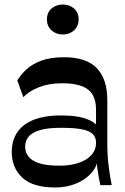

<svg xmlns="http://www.w3.org/2000/svg" viewBox="-20 -812 549 842"><path d="M420 0Q412.1 -35 406.6 -75.3Q401.1 -115.6 401.1 -153.7V-331Q401.1 -393.1 365.3 -420Q329.6 -446.9 251.3 -446.9Q194.7 -446.9 150.8 -429.5Q106.9 -412.1 82.2 -385.9L55.8 -459.4Q71.9 -485.8 97.2 -508.9Q122.6 -532 162.7 -546.5Q202.8 -561 261.6 -561Q358.2 -561 404.4 -513.2Q450.6 -465.3 450.6 -373.2V-179Q450.6 -133.2 456.1 -87.3Q461.6 -41.4 470 0ZM222.2 10.2Q123.7 10.2 77.6 -33.1Q31.6 -76.3 31.6 -145.8Q31.6 -222.6 86.8 -264.2Q142 -305.8 248 -305.8Q325 -305.8 367.9 -287.1Q410.8 -268.4 413.9 -242L409.8 -127.1Q408.8 -85.7 382.1 -54.8Q355.4 -24 313.3 -6.9Q271.2 10.2 222.2 10.2ZM241.1 -85.4Q287.6 -85.4 323.3 -97.1Q359.1 -108.7 380.1 -131.4Q401.1 -154.1 401.1 -185.9Q401.6 -209.2 387.1 -223.8Q372.6 -238.4 338.9 -245Q305.3 -251.6 247.8 -251.6Q191 -251.6 156.4 -241.7Q121.8 -231.8 106.1 -213.4Q90.3 -195 90.3 -168.8Q90.3 -144 105.1 -125.1Q119.8 -106.2 153.2 -95.8Q186.7 -85.4 241.1 -85.4ZM255.3 -660.7Q226.2 -660.7 206 -678.9Q185.8 -697.1 185.8 -726.7Q185.8 -757.1 206 -774.6Q226.2 -792.2 255.3 -792.2Q284.7 -792.2 304.8 -774.6Q324.8 -757.1 324.8 -726.7Q324.8 -697.1 304.8 -678.9Q284.7 -660.7 255.3 -660.7Z"/></svg>

Font: Savate ExtraLight
Style: Regular
Weight: 200
Designer: Max Esnée
Foundry: Plomb Type
Version: Version 2.000